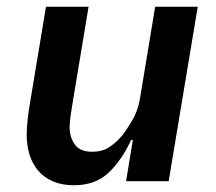

<svg xmlns="http://www.w3.org/2000/svg" viewBox="-20 -536 640 568"><path d="M373 -122H368Q339 -60 300 -24Q261 12 199 12Q163 12 136.5 0.5Q110 -11 93 -31Q76 -51 67.5 -78Q59 -105 59 -137Q59 -174 69 -233L116 -516H242L193 -221Q191 -207 188.5 -191Q186 -175 186 -159Q186 -131 201 -109Q216 -87 253 -87Q282 -87 303 -100.5Q324 -114 343 -137Q354 -151 371 -179.5Q388 -208 394 -244L439 -516H565L479 0H353Z"/></svg>

Font: IBM Plex Mono SemiBold
Style: Italic
Weight: 600
Italic angle: -9°
Monospace: yes
Designer: Mike Abbink, Paul van der Laan, Pieter van Rosmalen
Foundry: Bold Monday
Version: Version 2.3